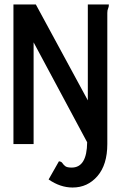

<svg xmlns="http://www.w3.org/2000/svg" viewBox="-20 -643 540 857"><path d="M372 -623H466Q466 -612 462.5 -605Q459 -598 459 -585V0Q459 92 415 143Q371 194 304 194Q249 194 197 158L243 77Q254 78 258.5 85Q263 92 271 98.5Q279 105 300 105Q368 105 369 -8L130 -454V0H40V-623H140L372 -195Z"/></svg>

Font: Inconsolata SemiBold
Style: Regular
Weight: 600
Monospace: yes
Designer: Raph Levien, Cyreal, Brenton Simpson
Foundry: Raph Levien, Cyreal, Google
Version: Version 3.100; ttfautohint (v1.8.4.7-5d5b)